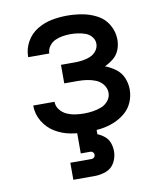

<svg xmlns="http://www.w3.org/2000/svg" viewBox="-84 -605 744 887"><g transform="rotate(-10 288.0 -162.0)"><path d="M291 8Q322 8 353 4Q384 0 413.5 -11.5Q443 -23 467.5 -43Q492 -63 504.5 -92Q517 -121 517 -152Q517 -180 506 -206.5Q495 -233 472 -250Q449 -267 423 -277Q445 -287 464 -302.5Q483 -318 492 -341Q501 -364 501 -388Q501 -425 482.5 -457.5Q464 -490 431.5 -507.5Q399 -525 363 -531.5Q327 -538 291 -538Q254 -538 218 -531Q182 -524 150 -504.5Q118 -485 99.5 -452Q81 -419 81 -382V-380H181Q180 -380 180 -380Q180 -399 191.5 -414.5Q203 -430 219.5 -437.5Q236 -445 254.5 -448Q273 -451 291 -451Q309 -451 326.5 -448.5Q344 -446 361 -440Q378 -434 390 -419.5Q402 -405 402 -387Q402 -387 402 -387Q402 -387 402 -387Q402 -368 390 -353Q378 -338 360.5 -331Q343 -324 325 -321.5Q307 -319 288 -319H224V-232H288Q309 -232 330 -229Q351 -226 371 -218Q391 -210 404.5 -192.5Q418 -175 418 -154Q418 -133 404.5 -116.5Q391 -100 371.5 -92.5Q352 -85 331.5 -82Q311 -79 291 -79Q270 -79 249.5 -82Q229 -85 210 -93.5Q191 -102 178 -118.5Q165 -135 165 -156H65V-155Q65 -116 85.5 -81.5Q106 -47 140 -26.5Q174 -6 213 1Q252 8 291 8ZM188 214H288Q316 214 342.5 204Q369 194 382.5 169Q396 144 396 117Q396 97 389.5 78Q383 59 367.5 46Q352 33 334 26V0H243V100H288Q295 100 300 105Q305 110 305 117Q305 124 300 129Q295 134 288 134H188Z"/></g></svg>

Font: Iosevka Sparkle Medium
Style: Regular
Weight: 500
Designer: Belleve Invis
Foundry: Belleve Invis
Version: Version 4.5.0; ttfautohint (v1.8.3)